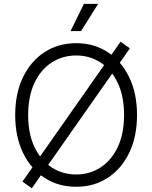

<svg xmlns="http://www.w3.org/2000/svg" viewBox="-20 -962 792 999"><path d="M376.5 9.8Q283.7 9.8 212.2 -36.4Q140.6 -82.5 99.9 -166.5Q59.1 -250.5 59.1 -363.3Q59.1 -476.6 99.9 -560.5Q140.6 -644.5 212.2 -690.9Q283.7 -737.3 376.5 -737.3Q468.8 -737.3 540 -690.9Q611.3 -644.5 652.1 -560.5Q692.9 -476.6 692.9 -363.3Q692.9 -250.5 652.1 -166.5Q611.3 -82.5 540 -36.4Q468.8 9.8 376.5 9.8ZM376.5 -54.2Q447.3 -54.2 503.7 -91.1Q560.1 -127.9 592.8 -197.3Q625.5 -266.6 625.5 -363.3Q625.5 -460.9 592.8 -530.3Q560.1 -599.6 503.7 -636.5Q447.3 -673.3 376.5 -673.3Q305.2 -673.3 248.5 -636.5Q191.9 -599.6 159.2 -530.3Q126.5 -460.9 126.5 -363.3Q126.5 -266.6 159.2 -197.5Q191.9 -128.4 248.3 -91.3Q304.7 -54.2 376.5 -54.2ZM145.5 17.6 96.7 -17.1 607.4 -745.1 655.8 -710.4ZM347.2 -800.3 416.5 -941.9H490.7L401.9 -800.3Z"/></svg>

Font: Inter 18pt Light
Style: Regular
Weight: 300
Designer: Rasmus Andersson
Foundry: rsms
Version: Version 4.001;git-66647c0bb